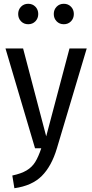

<svg xmlns="http://www.w3.org/2000/svg" viewBox="-20 -783 487 1014"><path d="M280 2Q252 95 200.5 146.5Q149 198 56 211L45 144Q92 134 120.5 117Q149 100 166 72.5Q183 45 198 0H165L9 -527H102L224 -63L347 -527H438ZM182 -709Q182 -686 167 -670.5Q152 -655 129 -655Q106 -655 91 -670.5Q76 -686 76 -709Q76 -732 91 -747.5Q106 -763 129 -763Q152 -763 167 -747.5Q182 -732 182 -709ZM370 -709Q370 -686 355 -670.5Q340 -655 317 -655Q294 -655 279 -670.5Q264 -686 264 -709Q264 -732 279 -747.5Q294 -763 317 -763Q340 -763 355 -747.5Q370 -732 370 -709Z"/></svg>

Font: Fira Sans Condensed
Style: Regular
Weight: 400
Width: 3
Designer: bBox Type GmbH & Carrois Corporate GbR & Edenspiekermann AG
Foundry: bBox Type GmbH & Carrois Corporate GbR & Edenspiekermann AG
Version: Version 4.301